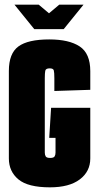

<svg xmlns="http://www.w3.org/2000/svg" viewBox="-20 -795 422 823"><path d="M42 -775H146L190 -738L234 -775H338L253 -670H127ZM194 8Q100 8 59 -26Q18 -60 18 -116V-491Q18 -566 59 -596Q100 -626 191 -626Q276 -626 321.5 -596Q367 -566 367 -490V-410L213 -405V-459Q213 -485 210.5 -493.5Q208 -502 193 -502Q176 -502 174 -491.5Q172 -481 172 -460V-141Q172 -131 176 -124.5Q180 -118 195 -118Q210 -118 214 -124.5Q218 -131 218 -141V-204H191L199 -333H367V-116Q367 -60 322 -26Q277 8 194 8Z"/></svg>

Font: Smooch Sans Black
Style: Regular
Weight: 900
Designer: Robert E. Leuschke
Foundry: Robert E. Leuschke
Version: Version 1.010; ttfautohint (v1.8.3)